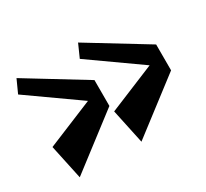

<svg xmlns="http://www.w3.org/2000/svg" viewBox="-114 -688 947 882"><g transform="rotate(-30 359.5 -247.0)"><path d="M352.1 -448.2 382.8 -517.1 689 -330.1V-192.9L407.2 22.9L368.2 -160.2L615.2 -262.2ZM24.9 -448.2 56.2 -517.1 361.8 -330.1V-192.9L80.1 22.9L41 -160.2L288.1 -262.2Z"/></g></svg>

Font: Peralta
Style: Regular
Weight: 400
Designer: Astigmatic (AOETI)
Foundry: Astigmatic (AOETI)
Version: Version 1.000